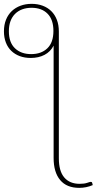

<svg xmlns="http://www.w3.org/2000/svg" viewBox="-71 -766 490 974"><path d="M201 -534.5Q185 -503.5 155 -487.8Q125 -472 85 -472Q54.5 -472 29.5 -481.2Q4.5 -490.5 -13.5 -507.8Q-31.5 -525 -41.2 -550.2Q-51 -575.5 -51 -607Q-51 -640 -40.5 -666Q-30 -692 -11.2 -709.8Q7.5 -727.5 33.2 -737Q59 -746.5 89.5 -746.5Q120 -746.5 145.5 -737Q171 -727.5 189.2 -709.5Q207.5 -691.5 217.5 -665.5Q227.5 -639.5 227.5 -606V37Q227.5 102 255 134.2Q282.5 166.5 333 166.5Q357 166.5 371.2 161.5Q385.5 156.5 389.5 156.5Q391.5 156.5 393.8 157.5Q396 158.5 397 163L399.5 173Q366.5 187 331 187Q267 187 234 147.2Q201 107.5 201 35ZM200 -609Q200 -666.5 170.2 -696.5Q140.5 -726.5 89 -726.5Q63.5 -726.5 42.2 -718.8Q21 -711 5.8 -696Q-9.5 -681 -17.8 -658.8Q-26 -636.5 -26 -607.5Q-26 -550.5 5 -521Q36 -491.5 87 -491.5Q138.5 -491.5 169.2 -521Q200 -550.5 200 -609Z"/></svg>

Font: Lato Thin
Style: Regular
Weight: 200
Designer: Lukasz Dziedzic
Foundry: tyPoland Lukasz Dziedzic
Version: Version 2.007; 2014-02-27